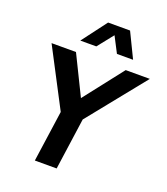

<svg xmlns="http://www.w3.org/2000/svg" viewBox="-175 -1120 1079 1241"><g transform="rotate(20 365.0 -500.0)"><path d="M333 -829H223L352 -1000H503L586 -829H475L419 -937ZM412 -355 362 0H212L262 -352L54 -750H222L354 -481L564 -750H730Z"/></g></svg>

Font: Oakes Grotesk Bold
Style: Italic
Weight: 700
Italic angle: -8°
Designer: Samuel Oakes
Foundry: Samuel Oakes
Version: Version 1.000;PS 001.000;hotconv 1.0.88;makeotf.lib2.5.64775